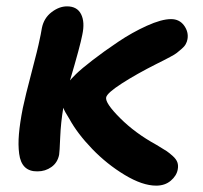

<svg xmlns="http://www.w3.org/2000/svg" viewBox="-20 -501 638 604"><path d="M98.1 38.1Q72.8 38.6 58.3 24.7Q43.9 10.7 40.3 -17.3Q36.6 -45.4 39.6 -79.6Q42.5 -113.8 51.8 -161.1Q59.6 -198.7 79.3 -273.2Q99.1 -347.7 105 -377.9Q107.9 -390.1 111.8 -413.1Q118.2 -444.3 142.1 -462.6Q166 -481 190.9 -481Q222.7 -481 235.1 -456.3Q247.6 -431.6 238.8 -391.1Q232.4 -356.9 200.2 -248Q202.6 -251.5 219.2 -268.1Q236.8 -285.2 272 -312.3Q307.1 -339.4 351.3 -369.1Q395.5 -398.9 441.9 -419.9Q488.3 -440.9 518.1 -440.9Q544.4 -440.9 559.1 -420.7Q573.7 -400.4 569.8 -377.9Q568.4 -369.6 564.2 -362.1Q560.1 -354.5 550.8 -346.7Q541.5 -338.9 536.1 -334.5Q530.8 -330.1 515.1 -321.8Q499.5 -313.5 495.1 -311.3Q490.7 -309.1 472.2 -299.8Q409.2 -268.1 363 -238.3Q316.9 -208.5 314 -194.8Q310.1 -177.2 357.7 -129.6Q405.3 -82 471.2 -45.9Q473.6 -44.4 478.5 -41.5Q496.1 -31.2 504.6 -25.4Q513.2 -19.5 523.9 -9.8Q534.7 0 538.1 10Q541.5 20 539.1 32.2Q535.6 51.8 517.3 67.4Q499 83 471.2 83Q428.2 83 372.3 49.3Q316.4 15.6 270 -32.5Q223.6 -80.6 198.2 -127Q182.6 -151.4 179.2 -162.1Q171.4 -116.7 169.4 -69.3Q167.5 -22 166 -14.2Q161.1 10.7 141.8 24.4Q122.6 38.1 98.1 38.1Z"/></svg>

Font: Shantell Sans Irregular Bouncy
Style: Italic
Weight: 600
Italic angle: -11.31°
Designer: Stephen Nixon, Anya Danilova, Shantell Martin
Foundry: Arrow Type
Version: Version 1.006;[9816181b4]